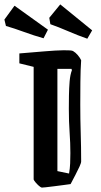

<svg xmlns="http://www.w3.org/2000/svg" viewBox="-69 -843 460 873"><path d="M263 -611Q275 -604 285 -592Q295 -580 300 -569Q297 -527 296.5 -470Q296 -413 296 -366Q296 -301 298 -237.5Q300 -174 300 -109Q300 -102 292.5 -85.5Q285 -69 274 -48L252 -6Q240 -4 219 -1.5Q198 1 176.5 4Q155 7 139 8.5Q123 10 121 10Q116 9 107.5 1.5Q99 -6 92 -14.5Q85 -23 84 -27V-539L19 -555V-600Q80 -605 132.5 -609.5Q185 -614 220.5 -614.5Q256 -615 263 -611ZM192 -65 245 -54Q249 -77 250 -100Q251 -123 251 -147Q251 -192 247.5 -241Q244 -290 244 -348Q244 -375 244.5 -408Q245 -441 247.5 -472Q250 -503 258 -524L256 -530H192ZM328 -667Q285 -682 241 -701Q197 -720 160 -733L155 -762L205 -823L350 -705ZM129 -669Q86 -681 41 -697.5Q-4 -714 -42 -725L-49 -754L-3 -817L149 -708Z"/></svg>

Font: Grenze Gotisch Medium
Style: Regular
Weight: 500
Designer: Renata Polastri
Foundry: Omnibus-Type
Version: Version 1.001